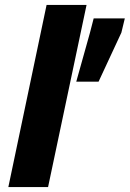

<svg xmlns="http://www.w3.org/2000/svg" viewBox="-20 -763 529 783"><path d="M14 0 170 -743H333L176 0ZM291 -430 347 -630 362 -688H489L475 -630L382 -430Z"/></svg>

Font: Saira
Style: Bold Italic
Weight: 700
Italic angle: -12°
Designer: Hector Gatti with collaboration of the Omnibus-Type team
Foundry: Omnibus-Type
Version: Version 1.100; ttfautohint (v1.8.3)